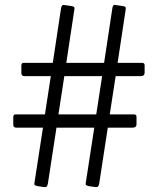

<svg xmlns="http://www.w3.org/2000/svg" viewBox="-20 -762 643 782"><path d="M569 -496V-466Q569 -452 553 -452H451L427 -296H526Q536 -296 536 -286V-256Q536 -242 520 -242H419L384 -14Q382 -5 379 -2Q376 1 369 0L341 -4Q334 -6 331 -8Q328 -10 329 -15L364 -242H210L175 -14Q173 -5 170 -2Q167 1 160 0L132 -4Q125 -6 122 -8Q119 -10 120 -15L155 -242H47Q34 -242 34 -254V-285Q34 -296 43 -296H163L187 -452H80Q67 -452 67 -464V-495Q67 -506 76 -506H195L229 -731Q233 -743 239 -742L273 -737Q279 -736 281.5 -733.5Q284 -731 283 -724L250 -506H404L438 -731Q439 -736 441.5 -739.5Q444 -743 448 -742L482 -737Q488 -736 490.5 -733.5Q493 -731 492 -724L459 -506H559Q569 -506 569 -496ZM396 -452H242L218 -296H372Z"/></svg>

Font: Libre Franklin
Style: Regular
Weight: 400
Designer: Pablo Impallari, Rodrigo Fuenzalida
Foundry: Impallari Type
Version: Version 1.002; ttfautohint (v1.5)